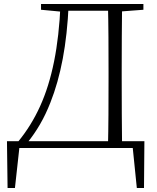

<svg xmlns="http://www.w3.org/2000/svg" viewBox="-20 -743 788 964"><path d="M18 201 15 -34H705L703 201H667L644 -25L670 0H52L80 -26L55 201ZM186 -694V-723H300V-684H292ZM300 -689V-723H558V-689ZM522 0Q524 -83 524.5 -168.5Q525 -254 525 -353V-383Q525 -472 524.5 -556.5Q524 -641 522 -723H593Q592 -641 591.5 -556.5Q591 -472 591 -383V-353Q591 -254 591.5 -168.5Q592 -83 593 0ZM558 -684V-723H700V-694L568 -684ZM72 -33Q137 -112 181.5 -210Q226 -308 251.5 -434.5Q277 -561 284 -723H325Q318 -569 295 -447.5Q272 -326 233 -228Q210 -169 181 -119Q152 -69 117 -26V-16Z"/></svg>

Font: Early Summer Mincho VF
Style: Regular
Weight: 250
Designer: GuiWonder
Version: Version 1.002